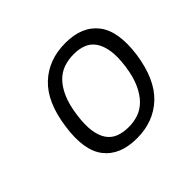

<svg xmlns="http://www.w3.org/2000/svg" viewBox="-106 -872 653 653"><g transform="rotate(-45 220.5 -546.0)"><path d="M224 -392Q249 -392 271 -399.5Q293 -407 311 -425Q329 -443 342.5 -472.5Q356 -502 362 -546Q368 -590 363 -619.5Q358 -649 345 -667Q332 -685 312 -692.5Q292 -700 267 -700Q242 -700 219.5 -692.5Q197 -685 179 -667Q161 -649 148 -619.5Q135 -590 129 -546Q123 -502 127.5 -472.5Q132 -443 145 -425Q158 -407 178.5 -399.5Q199 -392 224 -392ZM217 -345Q136 -345 97.5 -394.5Q59 -444 74 -546Q88 -648 140.5 -697.5Q193 -747 274 -747Q354 -747 392.5 -697.5Q431 -648 417 -546Q402 -444 349.5 -394.5Q297 -345 217 -345Z"/></g></svg>

Font: Plata Sans Light
Style: Italic
Weight: 300
Italic angle: -8°
Designer: Pablo Impallari, Andres Torresi, & Cristiano Sobral
Foundry: Pablo Impallari, Andres Torresi, & Cristiano Sobral
Version: Version 1.00;December 28, 2019;FontCreator 12.0.0.2547 64-bi